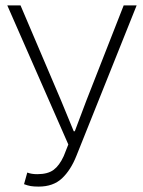

<svg xmlns="http://www.w3.org/2000/svg" viewBox="-20 -679 531 711"><path d="M123 12Q105 12 93.5 10Q82 8 69 3L81 -40Q89 -37 98 -35.5Q107 -34 118 -34Q157 -34 178.5 -50Q200 -66 216 -101L233 -144L7 -659H56L206 -307L253 -193H257L300 -307L438 -659H486L263 -102Q242 -49 209.5 -18.5Q177 12 123 12Z"/></svg>

Font: Source Sans 3 Light
Style: Regular
Weight: 300
Designer: Paul D. Hunt
Foundry: Adobe
Version: Version 3.052;hotconv 1.1.0;makeotfexe 2.6.0